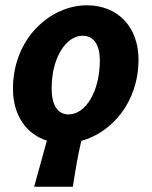

<svg xmlns="http://www.w3.org/2000/svg" viewBox="-20 -529 574 725"><path d="M239 -97C196 -97 175 -134 175 -196C175 -309 228 -394 292 -394C335 -394 357 -358 357 -301C357 -183 303 -97 239 -97ZM109 176H255C264 119 273 61 287 3C401 -28 503 -142 503 -304C503 -427 425 -509 308 -509C172 -509 29 -386 29 -194C29 -95 78 -23 157 2Z"/></svg>

Font: Source Sans Pro
Style: Bold Italic
Weight: 700
Italic angle: -11°
Designer: Paul D. Hunt
Foundry: Adobe Systems Incorporated
Version: Version 3.006;hotconv 1.0.111;makeotfexe 2.5.65597